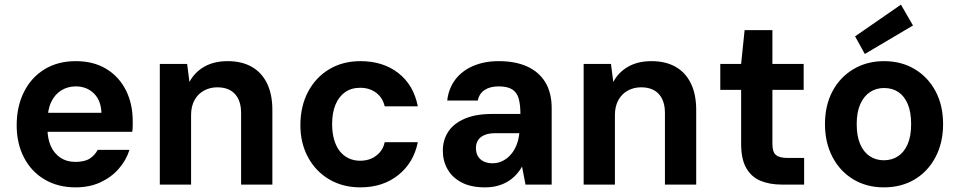

<svg xmlns="http://www.w3.org/2000/svg" viewBox="-20 -797 4144 829"><path d="M306 12Q231 12 173.5 -21.5Q116 -55 84 -116Q52 -177 52 -256Q52 -337 83.5 -400Q115 -463 172.5 -498Q230 -533 307 -533Q384 -533 439 -499.5Q494 -466 523.5 -407.5Q553 -349 553 -275Q553 -265 553 -253Q553 -241 551 -228H148V-310H418Q416 -364 385 -394Q354 -424 307 -424Q273 -424 245 -407Q217 -390 201 -356.5Q185 -323 185 -271V-242Q185 -198 199.5 -166Q214 -134 241 -116Q268 -98 305 -98Q345 -98 367 -112Q389 -126 402 -150H539Q525 -105 492.5 -68Q460 -31 413 -9.5Q366 12 306 12Z M670 0V-521H788L798 -443Q820 -485 862 -509Q904 -533 963 -533Q1024 -533 1067 -508.5Q1110 -484 1133 -437Q1156 -390 1156 -322V0H1021V-309Q1021 -362 994.5 -391Q968 -420 918 -420Q887 -420 861 -406Q835 -392 820 -365Q805 -338 805 -300V0Z M1536 12Q1460 12 1401.5 -22.5Q1343 -57 1310 -118Q1277 -179 1277 -256Q1277 -338 1310 -400.5Q1343 -463 1401.5 -498Q1460 -533 1536 -533Q1634 -533 1700 -481.5Q1766 -430 1784 -338H1641Q1632 -376 1603.5 -397Q1575 -418 1535 -418Q1497 -418 1470 -399Q1443 -380 1428.5 -345Q1414 -310 1414 -261Q1414 -224 1422.5 -194.5Q1431 -165 1446.5 -145Q1462 -125 1484.5 -114Q1507 -103 1535 -103Q1562 -103 1583.5 -112.5Q1605 -122 1620.5 -140Q1636 -158 1641 -183H1784Q1766 -94 1699.5 -41Q1633 12 1536 12Z M2074 12Q2013 12 1972.5 -9.5Q1932 -31 1912 -67Q1892 -103 1892 -146Q1892 -193 1915.5 -228.5Q1939 -264 1986.5 -284.5Q2034 -305 2105 -305H2227Q2227 -345 2219.5 -371.5Q2212 -398 2191.5 -411Q2171 -424 2133 -424Q2096 -424 2072.5 -408.5Q2049 -393 2043 -363H1911Q1917 -415 1945.5 -453Q1974 -491 2022.5 -512Q2071 -533 2133 -533Q2206 -533 2257 -509.5Q2308 -486 2335 -441Q2362 -396 2362 -330V0H2249L2234 -78Q2223 -58 2207.5 -41.5Q2192 -25 2172 -13Q2152 -1 2127.5 5.5Q2103 12 2074 12ZM2106 -92Q2130 -92 2150 -102Q2170 -112 2185 -129Q2200 -146 2209.5 -169Q2219 -192 2222 -219V-222H2120Q2091 -222 2072 -214Q2053 -206 2044 -191.5Q2035 -177 2035 -158Q2035 -137 2043.5 -122.5Q2052 -108 2068.5 -100Q2085 -92 2106 -92Z M2500 0V-521H2618L2628 -443Q2650 -485 2692 -509Q2734 -533 2793 -533Q2854 -533 2897 -508.5Q2940 -484 2963 -437Q2986 -390 2986 -322V0H2851V-309Q2851 -362 2824.5 -391Q2798 -420 2748 -420Q2717 -420 2691 -406Q2665 -392 2650 -365Q2635 -338 2635 -300V0Z M3356 0Q3303 0 3263.5 -16.5Q3224 -33 3202 -71.5Q3180 -110 3180 -177V-409H3090V-521H3180L3195 -667H3315V-521H3450V-409H3315V-175Q3315 -141 3330 -128Q3345 -115 3381 -115H3452V0Z M3796 12Q3722 12 3664.5 -22.5Q3607 -57 3574.5 -119Q3542 -181 3542 -261Q3542 -342 3574.5 -403Q3607 -464 3665 -498.5Q3723 -533 3797 -533Q3872 -533 3929.5 -498.5Q3987 -464 4019.5 -403Q4052 -342 4052 -261Q4052 -181 4019.5 -119Q3987 -57 3929.5 -22.5Q3872 12 3796 12ZM3796 -105Q3831 -105 3857.5 -122.5Q3884 -140 3899 -174.5Q3914 -209 3914 -261Q3914 -313 3899.5 -347.5Q3885 -382 3859 -399.5Q3833 -417 3797 -417Q3763 -417 3736.5 -399.5Q3710 -382 3694.5 -347.5Q3679 -313 3679 -261Q3679 -209 3694 -174.5Q3709 -140 3735.5 -122.5Q3762 -105 3796 -105ZM3714 -564 3672 -640 3870 -777 3922 -687Z"/></svg>

Font: DM Sans 10pt
Style: Bold
Weight: 700
Version: Version 4.004;gftools[0.9.30]